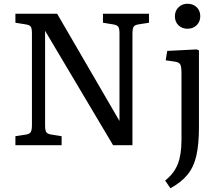

<svg xmlns="http://www.w3.org/2000/svg" viewBox="-20 -773 1174 1022"><path d="M62 0V-48L120 -57Q138 -60 144 -70.5Q150 -81 150 -108V-596Q150 -621 144 -630.5Q138 -640 118 -643L62 -652V-700H284L616 -129V-596Q616 -621 609.5 -630.5Q603 -640 583 -643L528 -652V-700H773V-652L716 -643Q697 -640 691 -630Q685 -620 685 -592V0H582L220 -609V-104Q220 -79 226.5 -69.5Q233 -60 252 -57L308 -48V0ZM978 -620Q949 -620 930 -638.5Q911 -657 911 -686Q911 -715 930 -734Q949 -753 978 -753Q1008 -753 1027 -734.5Q1046 -716 1046 -687Q1046 -658 1027 -639Q1008 -620 978 -620ZM887 229 859 188Q906 151 926 101Q946 51 946 -28V-382Q946 -418 939.5 -430Q933 -442 910 -445L862 -452L870 -502L1027 -510L1039 -505V-95Q1039 -4 1025 56.5Q1011 117 977.5 157.5Q944 198 887 229Z"/></svg>

Font: Literata 12pt
Style: Regular
Weight: 400
Designer: Latin by Veronika Burian and Jose Scaglione. Greek by Irene Vlachou. Cyrillic by Vera Evstafieva.
Foundry: TypeTogether
Version: Version 3.002